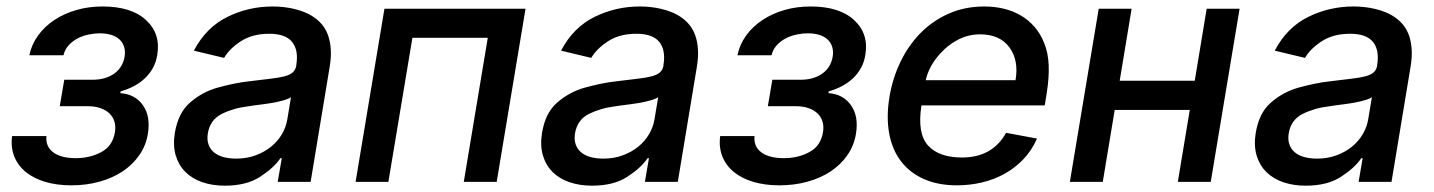

<svg xmlns="http://www.w3.org/2000/svg" viewBox="-20 -573 4520 605"><path d="M18.1 -144.2H126.4Q124.6 -127.5 130.3 -114.5Q136 -101.6 148.1 -92.7Q160.2 -83.8 178.1 -79.2Q196 -74.6 218.4 -74.6Q264.2 -74.6 299.7 -94.1Q317.8 -104 327.9 -119.1Q338.1 -134.2 342 -155.5Q345.2 -174 340.7 -189.3Q336.3 -204.5 325.1 -215.4Q313.9 -226.2 296.7 -232.2Q279.5 -238.3 257.1 -238.3H168.3L182.5 -321.7H271.3Q293.7 -321.7 311.3 -327.2Q328.8 -332.7 341.6 -342.3Q354.4 -351.9 362.2 -365.2Q370 -378.6 372.5 -393.8Q375.4 -410.5 371.4 -424.2Q367.5 -437.9 357.6 -447.6Q347.7 -457.4 331.7 -462.7Q315.7 -468 293.7 -468Q277 -468 258.7 -464.1Q240.4 -460.2 224.4 -451.9Q208.5 -443.5 196.4 -430.4Q184.3 -417.3 180 -398.8H72.4Q79.5 -432.9 100.1 -461.3Q120.7 -489.7 151.3 -509.9Q181.8 -530.2 220.5 -541.4Q259.2 -552.6 302.9 -552.6Q394.2 -552.6 440.3 -509.6Q486.9 -466.6 475.5 -399.9Q471.9 -377.1 461.8 -358.8Q451.7 -340.6 436.6 -326.3Q421.5 -312.1 402.2 -301.8Q382.8 -291.5 360.4 -285.2L359 -279.5Q406.2 -276.3 430.8 -240.8Q443.2 -222.7 446.7 -200.5Q450.3 -178.3 446 -151.6Q440 -114.3 419 -84.2Q398.1 -54 366.1 -32.8Q334.2 -11.7 293 -0.4Q251.8 11 204.9 11Q159.4 11 122.9 0.2Q86.3 -10.7 61.4 -30.9Q36.6 -51.1 25 -79.9Q13.5 -108.7 18.1 -144.2Z M530.9 -154.1Q536.2 -185.4 547.8 -209Q559.3 -232.6 577.8 -248.9Q616.1 -282.7 664.4 -296.5Q690 -303.6 715.4 -308.9Q740.8 -314.3 767.4 -317.1Q804.7 -321.7 831.1 -324.8Q857.6 -327.8 875.2 -332.2Q892.8 -336.6 902 -344.5Q911.2 -352.3 913.7 -366.5V-369Q921.2 -415.1 900.4 -440.9Q879.6 -466.6 828.5 -466.6Q775.2 -466.6 739.3 -443.2Q703.1 -419.7 686.1 -390.6L590.9 -413.4Q629.6 -487.2 697.4 -520.2Q763.5 -552.6 839.5 -552.6Q855.5 -552.6 872.7 -550.8Q889.9 -549 907.1 -544.9Q924.4 -540.8 940.9 -534.1Q957.4 -527.3 971.6 -517Q986.2 -506.7 997.2 -492.5Q1008.2 -478.3 1014.6 -459.3Q1021 -440.3 1022.4 -416.2Q1023.8 -392 1018.8 -362.2L958.8 0H855.1L867.9 -74.6H863.6Q843.4 -44.4 799.7 -16Q756.7 12.1 688.2 12.1Q649.5 12.1 617.5 1.1Q585.6 -9.9 564.3 -31.1Q543 -52.2 533.7 -83.3Q524.5 -114.3 530.9 -154.1ZM724.4 -73.2Q757.5 -73.2 785.3 -83.5Q813.2 -93.8 834.2 -110.8Q855.1 -127.8 868.3 -150.2Q881.4 -172.6 885.3 -196.7L897 -267Q891.3 -262.4 879.4 -258.7Q867.5 -255 854 -252Q840.6 -248.9 827.8 -247.2Q815 -245.4 807.5 -244.3Q792.6 -242.5 781.4 -240.9Q770.2 -239.3 761.4 -237.9Q737.9 -235.1 717.3 -229Q696.7 -223 678.3 -213.8Q641.7 -195 634.9 -152.7Q631.7 -133.2 636.9 -118.3Q642 -103.3 653.9 -93.2Q665.8 -83.1 683.9 -78.1Q702.1 -73.2 724.4 -73.2Z M1100.5 0 1191.4 -545.5H1636L1545.1 0H1441.4L1517 -453.8H1279.5L1203.8 0Z M1687.9 -154.1Q1693.2 -185.4 1704.7 -209Q1716.3 -232.6 1734.7 -248.9Q1773.1 -282.7 1821.4 -296.5Q1846.9 -303.6 1872.3 -308.9Q1897.7 -314.3 1924.4 -317.1Q1961.6 -321.7 1988.1 -324.8Q2014.6 -327.8 2032.1 -332.2Q2049.7 -336.6 2058.9 -344.5Q2068.2 -352.3 2070.7 -366.5V-369Q2078.1 -415.1 2057.4 -440.9Q2036.6 -466.6 1985.4 -466.6Q1932.2 -466.6 1896.3 -443.2Q1860.1 -419.7 1843 -390.6L1747.9 -413.4Q1786.6 -487.2 1854.4 -520.2Q1920.5 -552.6 1996.4 -552.6Q2012.4 -552.6 2029.7 -550.8Q2046.9 -549 2064.1 -544.9Q2081.3 -540.8 2097.8 -534.1Q2114.3 -527.3 2128.6 -517Q2143.1 -506.7 2154.1 -492.5Q2165.1 -478.3 2171.5 -459.3Q2177.9 -440.3 2179.3 -416.2Q2180.8 -392 2175.8 -362.2L2115.8 0H2012.1L2024.9 -74.6H2020.6Q2000.4 -44.4 1956.7 -16Q1913.7 12.1 1845.2 12.1Q1806.5 12.1 1774.5 1.1Q1742.5 -9.9 1721.2 -31.1Q1699.9 -52.2 1690.7 -83.3Q1681.5 -114.3 1687.9 -154.1ZM1881.4 -73.2Q1914.4 -73.2 1942.3 -83.5Q1970.2 -93.8 1991.1 -110.8Q2012.1 -127.8 2025.2 -150.2Q2038.4 -172.6 2042.3 -196.7L2054 -267Q2048.3 -262.4 2036.4 -258.7Q2024.5 -255 2011 -252Q1997.5 -248.9 1984.7 -247.2Q1971.9 -245.4 1964.5 -244.3Q1949.6 -242.5 1938.4 -240.9Q1927.2 -239.3 1918.3 -237.9Q1894.9 -235.1 1874.3 -229Q1853.7 -223 1835.2 -213.8Q1798.7 -195 1791.9 -152.7Q1788.7 -133.2 1793.9 -118.3Q1799 -103.3 1810.9 -93.2Q1822.8 -83.1 1840.9 -78.1Q1859 -73.2 1881.4 -73.2Z M2249.3 -144.2H2357.6Q2355.8 -127.5 2361.5 -114.5Q2367.2 -101.6 2379.3 -92.7Q2391.3 -83.8 2409.3 -79.2Q2427.2 -74.6 2449.6 -74.6Q2495.4 -74.6 2530.9 -94.1Q2549 -104 2559.1 -119.1Q2569.2 -134.2 2573.2 -155.5Q2576.3 -174 2571.9 -189.3Q2567.5 -204.5 2556.3 -215.4Q2545.1 -226.2 2527.9 -232.2Q2510.7 -238.3 2488.3 -238.3H2399.5L2413.7 -321.7H2502.5Q2524.9 -321.7 2542.4 -327.2Q2560 -332.7 2572.8 -342.3Q2585.6 -351.9 2593.4 -365.2Q2601.2 -378.6 2603.7 -393.8Q2606.5 -410.5 2602.6 -424.2Q2598.7 -437.9 2588.8 -447.6Q2578.8 -457.4 2562.9 -462.7Q2546.9 -468 2524.9 -468Q2508.2 -468 2489.9 -464.1Q2471.6 -460.2 2455.6 -451.9Q2439.6 -443.5 2427.6 -430.4Q2415.5 -417.3 2411.2 -398.8H2303.6Q2310.7 -432.9 2331.3 -461.3Q2351.9 -489.7 2382.5 -509.9Q2413 -530.2 2451.7 -541.4Q2490.4 -552.6 2534.1 -552.6Q2625.4 -552.6 2671.5 -509.6Q2718 -466.6 2706.7 -399.9Q2703.1 -377.1 2693 -358.8Q2682.9 -340.6 2667.8 -326.3Q2652.7 -312.1 2633.3 -301.8Q2614 -291.5 2591.6 -285.2L2590.2 -279.5Q2637.4 -276.3 2661.9 -240.8Q2674.4 -222.7 2677.9 -200.5Q2681.5 -178.3 2677.2 -151.6Q2671.2 -114.3 2650.2 -84.2Q2629.3 -54 2597.3 -32.8Q2565.3 -11.7 2524.1 -0.4Q2483 11 2436.1 11Q2390.6 11 2354 0.2Q2317.5 -10.7 2292.6 -30.9Q2267.8 -51.1 2256.2 -79.9Q2244.7 -108.7 2249.3 -144.2Z M2783 -269.2Q2792.6 -326.3 2817.3 -377.8Q2842 -429.3 2880 -468.2Q2918 -507.1 2968.9 -529.8Q3019.9 -552.6 3082 -552.6Q3113.3 -552.6 3142 -545.8Q3170.8 -539.1 3195.3 -525Q3219.8 -511 3239 -489.3Q3258.2 -467.7 3270.2 -437.5Q3282.7 -407.3 3284.4 -368.3Q3286.2 -329.2 3278.1 -278.4L3272 -240.8H2883.5Q2869.7 -152.3 2904.5 -114.3Q2938.9 -76.7 3011.4 -76.7Q3107.2 -76.7 3150.2 -154.5L3247.5 -136.4Q3231.2 -98.7 3204.5 -71Q3177.9 -43.3 3144.7 -25Q3111.5 -6.7 3073.3 2.1Q3035.2 11 2995.7 11Q2935.4 11 2890.6 -9.1Q2845.9 -29.1 2818.4 -65.7Q2790.8 -102.3 2781.6 -154.1Q2772.4 -206 2783 -269.2ZM2897 -320.3H3180Q3190.7 -383.2 3160.5 -424Q3130.3 -464.8 3068.2 -464.8Q3026.6 -464.8 2990.8 -443.5Q2972.7 -432.9 2957.2 -418.9Q2941.8 -404.8 2929.7 -388.8Q2917.6 -372.9 2909.3 -355.5Q2900.9 -338.1 2897 -320.3Z M3442.1 -545.5H3545.8L3508.2 -318.5H3744.7L3782.3 -545.5H3886L3795.1 0H3691.4L3729 -226.6H3492.5L3454.9 0H3351.2Z M3936.8 -154.1Q3942.1 -185.4 3953.7 -209Q3965.2 -232.6 3983.7 -248.9Q4022 -282.7 4070.3 -296.5Q4095.9 -303.6 4121.3 -308.9Q4146.7 -314.3 4173.3 -317.1Q4210.6 -321.7 4237 -324.8Q4263.5 -327.8 4281.1 -332.2Q4298.7 -336.6 4307.9 -344.5Q4317.1 -352.3 4319.6 -366.5V-369Q4327.1 -415.1 4306.3 -440.9Q4285.5 -466.6 4234.4 -466.6Q4181.1 -466.6 4145.2 -443.2Q4109 -419.7 4092 -390.6L3996.8 -413.4Q4035.5 -487.2 4103.3 -520.2Q4169.4 -552.6 4245.4 -552.6Q4261.4 -552.6 4278.6 -550.8Q4295.8 -549 4313 -544.9Q4330.3 -540.8 4346.8 -534.1Q4363.3 -527.3 4377.5 -517Q4392 -506.7 4403.1 -492.5Q4414.1 -478.3 4420.5 -459.3Q4426.8 -440.3 4428.3 -416.2Q4429.7 -392 4424.7 -362.2L4364.7 0H4261L4273.8 -74.6H4269.5Q4249.3 -44.4 4205.6 -16Q4162.6 12.1 4094.1 12.1Q4055.4 12.1 4023.4 1.1Q3991.5 -9.9 3970.2 -31.1Q3948.9 -52.2 3939.6 -83.3Q3930.4 -114.3 3936.8 -154.1ZM4130.3 -73.2Q4163.4 -73.2 4191.2 -83.5Q4219.1 -93.8 4240.1 -110.8Q4261 -127.8 4274.1 -150.2Q4287.3 -172.6 4291.2 -196.7L4302.9 -267Q4297.2 -262.4 4285.3 -258.7Q4273.4 -255 4259.9 -252Q4246.4 -248.9 4233.7 -247.2Q4220.9 -245.4 4213.4 -244.3Q4198.5 -242.5 4187.3 -240.9Q4176.1 -239.3 4167.3 -237.9Q4143.8 -235.1 4123.2 -229Q4102.6 -223 4084.2 -213.8Q4047.6 -195 4040.8 -152.7Q4037.6 -133.2 4042.8 -118.3Q4047.9 -103.3 4059.8 -93.2Q4071.7 -83.1 4089.8 -78.1Q4108 -73.2 4130.3 -73.2Z"/></svg>

Font: Inter P Medium
Style: Italic
Weight: 500
Italic angle: 9.39999°
Designer: Rasmus Andersson
Foundry: rsms
Version: Version 3.018;git-588b23468